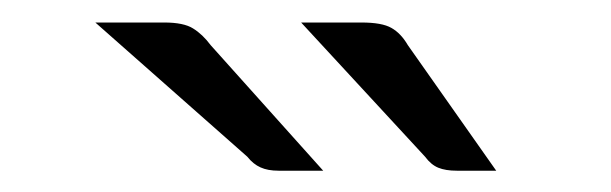

<svg xmlns="http://www.w3.org/2000/svg" viewBox="-20 -703 554 174"><path d="M66.4 -548.3ZM307.6 -682.6Q326.2 -682.6 334.7 -677.7Q343.3 -672.9 349.6 -662.1L429.7 -548.3H394Q383.8 -548.3 377.2 -551Q370.6 -553.7 365.2 -561L252.9 -682.6ZM128.9 -682.6Q146.5 -682.6 155 -677.2Q163.6 -671.9 170.9 -662.1L272.9 -548.3H232.4Q222.7 -548.3 216.1 -551.3Q209.5 -554.2 204.1 -561L66.4 -682.6Z"/></svg>

Font: Carlito
Style: Italic
Weight: 400
Italic angle: -7°
Designer: Lukasz Dziedzic
Foundry: tyPoland Lukasz Dziedzic
Version: Version 1.104